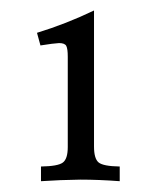

<svg xmlns="http://www.w3.org/2000/svg" viewBox="-20 -771 291 357"><path d="M202.6 -434.1Q163.6 -437 129.4 -437Q91.8 -436.5 56.2 -434.1V-461.4Q87.9 -461.9 96.9 -468.8Q106 -475.6 106 -497.6V-665.5Q106 -680.2 103.3 -685.5Q100.6 -690.9 89.8 -690.9Q79.6 -690.4 55.2 -686.5L48.8 -710Q103 -726.6 154.8 -751.5V-498.5Q154.8 -476.1 163.3 -469Q171.9 -461.9 202.6 -461.4Z"/></svg>

Font: Kelvinch
Style: Regular
Weight: 400
Designer: Paul James MIller
Foundry: High-Logic / Made with FontCreator
Version: Version 3.30 September 23, 2016